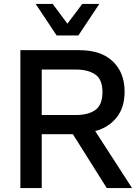

<svg xmlns="http://www.w3.org/2000/svg" viewBox="-20 -960 699 980"><path d="M487 -940 380 -779H269L162 -940H249L324 -839L400 -940ZM84 0V-704H385Q496 -704 556 -646.5Q616 -589 616 -492Q616 -411 575 -360Q534 -309 466 -291L654 0H525L352 -275H193V0ZM193 -373H369Q431 -373 467 -399Q503 -425 503 -490Q503 -555 466 -580Q429 -605 369 -605H193Z"/></svg>

Font: Prodigy Sans Medium
Style: Regular
Weight: 500
Designer: Wei Huang
Foundry: Wei Huang
Version: Version 1.003; ttfautohint (v1.8.3)